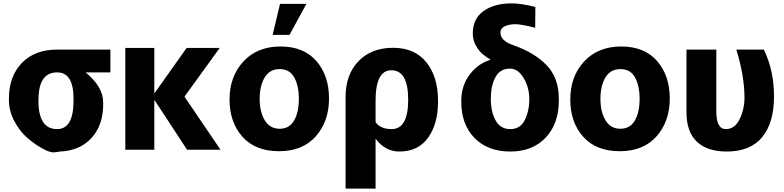

<svg xmlns="http://www.w3.org/2000/svg" viewBox="-20 -859 4672 1144"><path d="M33.2 -262.7V-271.5Q33.2 -404.3 110.4 -483.9Q187.5 -563.5 319.3 -563.5H637.7V-427.7H490.2Q594.7 -341.8 594.7 -249V-236.3Q594.7 -113.3 525.4 -37.1Q456.1 39.1 336.9 43.9Q316.4 48.8 295.4 48.8Q274.4 48.8 231 24.9Q187.5 1 142.6 -37.6Q97.7 -76.2 65.4 -137.2Q33.2 -198.2 33.2 -262.7ZM209 -258.8Q209 -89.8 320.3 -89.8Q415 -89.8 418 -249V-271.5Q418 -427.7 320.3 -427.7Q218.8 -427.7 210 -291Z M726.6 33.2V-573.2H899.4V-301.8L1091.8 -573.2H1289.1L1079.1 -283.2L1293.9 33.2H1094.7L899.4 -264.6V33.2Z M1424.8 -43.9Q1347.7 -129.9 1347.7 -266.6Q1347.7 -403.3 1430.2 -492.7Q1512.7 -582 1651.4 -582Q1790 -582 1865.2 -495.1Q1940.4 -408.2 1940.4 -272Q1940.4 -135.7 1861.8 -46.9Q1783.2 42 1642.6 42Q1502 42 1424.8 -43.9ZM1557.1 -397.5Q1527.3 -347.7 1527.3 -270Q1527.3 -192.4 1557.6 -142.1Q1587.9 -91.8 1646 -91.8Q1704.1 -91.8 1732.4 -141.1Q1760.7 -190.4 1760.7 -269Q1760.7 -347.7 1733.4 -397.5Q1706.1 -447.3 1646.5 -447.3Q1586.9 -447.3 1557.1 -397.5ZM1604.5 -651.4 1648.4 -835.9H1805.7L1705.1 -651.4Z M2039.1 264.6V-281.2Q2039.1 -414.1 2115.7 -494.1Q2192.4 -574.2 2321.8 -574.2Q2451.2 -574.2 2520.5 -487.8Q2589.8 -401.4 2589.8 -259.8V-252Q2589.8 -121.1 2530.8 -38.6Q2471.7 43.9 2359.4 43.9Q2275.4 43.9 2217.8 -32.2V264.6ZM2217.8 -130.9Q2247.1 -89.8 2313.5 -89.8Q2412.1 -89.8 2412.1 -265.1Q2412.1 -440.4 2311.5 -440.4Q2217.8 -440.4 2217.8 -258.8Z M2728.5 -252V-258.8Q2728.5 -348.6 2778.8 -415Q2829.1 -481.4 2903.3 -502.9Q2875 -520.5 2855 -537.1Q2835 -553.7 2815.9 -586.9Q2796.9 -620.1 2796.9 -659.2Q2796.9 -747.1 2860.8 -793Q2924.8 -838.9 3029.3 -838.9Q3085.9 -838.9 3169.9 -817.4L3168.9 -693.4Q3086.9 -714.8 3051.3 -714.8Q3015.6 -714.8 2988.8 -703.1Q2961.9 -691.4 2961.9 -663.1Q2961.9 -616.2 3038.1 -589.8Q3164.1 -545.9 3236.8 -470.7Q3309.6 -395.5 3309.6 -271.5V-258.8Q3309.6 -122.1 3231.4 -39.1Q3153.3 43.9 3020 43.9Q2886.7 43.9 2807.6 -36.6Q2728.5 -117.2 2728.5 -252ZM3019.5 -450.2Q2959 -450.2 2931.6 -398.4Q2904.3 -346.7 2904.3 -270.5Q2904.3 -194.3 2932.6 -142.1Q2960.9 -89.8 3020.5 -89.8Q3080.1 -89.8 3106.9 -144Q3133.8 -198.2 3133.8 -268.1Q3133.8 -337.9 3100.1 -394Q3066.4 -450.2 3019.5 -450.2Z M3455.1 -43.9Q3377.9 -129.9 3377.9 -266.6Q3377.9 -403.3 3460.4 -492.7Q3543 -582 3681.6 -582Q3820.3 -582 3895.5 -495.1Q3970.7 -408.2 3970.7 -272Q3970.7 -135.7 3892.1 -46.9Q3813.5 42 3672.9 42Q3532.2 42 3455.1 -43.9ZM3587.4 -397.5Q3557.6 -347.7 3557.6 -270Q3557.6 -192.4 3587.9 -142.1Q3618.2 -91.8 3676.3 -91.8Q3734.4 -91.8 3762.7 -141.1Q3791 -190.4 3791 -269Q3791 -347.7 3763.7 -397.5Q3736.3 -447.3 3676.8 -447.3Q3617.2 -447.3 3587.4 -397.5Z M4070.3 -188.5V-563.5H4248V-195.3Q4248 -89.8 4304.7 -89.8Q4358.4 -89.8 4387.2 -149.4Q4416 -209 4416 -279.3Q4415 -410.2 4367.2 -563.5H4531.2Q4591.8 -440.4 4591.8 -283.7Q4591.8 -127 4521 -41.5Q4450.2 43.9 4310.5 43.9Q4193.4 43.9 4131.8 -15.1Q4070.3 -74.2 4070.3 -188.5Z"/></svg>

Font: GenEi M Gothic v2 Heavy
Style: Regular
Weight: 800
Version: Version 2.0